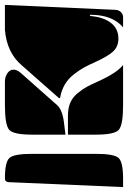

<svg xmlns="http://www.w3.org/2000/svg" viewBox="110 -640 520 780"><g transform="rotate(-90 370.0 -250.0)"><path d="M361 -270 495 -422Q546 -482 638 -490H740L720 -40Q719 -27 710.5 -18.5Q702 -10 690 -10H649Q700 -53 700 -144H695Q691 -91 667.5 -60Q644 -29 603 -29Q570 -29 550 -51.5Q530 -74 509 -121Q496 -150 485.5 -169Q475 -188 457.5 -210.5Q440 -233 416 -247Q392 -261 362 -266ZM213 -120V-234H290Q320 -234 342.5 -224.5Q365 -215 382 -194Q399 -173 408 -156Q417 -139 431 -108Q464 -35 496 -10H333Q252 -10 232.5 -27.5Q213 -45 213 -120ZM213 -244V-380Q213 -455 232.5 -472.5Q252 -490 333 -490H429Q448 -490 462.5 -480Q477 -470 477 -455Q477 -441 464 -426L333 -278Q313 -255 253 -249ZM0 -10 20 -475Q21 -490 35 -490Q101 -490 118 -472Q135 -454 135 -380V-120Q135 -46 118 -28Q101 -10 35 -10Z"/></g></svg>

Font: PrimecolorB
Style: Medium
Weight: 500
Designer: gluk
Foundry: gluk
Version: Version 0.672